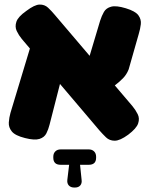

<svg xmlns="http://www.w3.org/2000/svg" viewBox="-20 -614 671 861"><path d="M555 -10Q518 17 494.5 17Q471 17 455.5 2Q440 -13 426 -29L78 -439Q64 -456 55 -475Q46 -494 53.5 -516.5Q61 -539 98 -565Q135 -593 157.5 -593.5Q180 -594 195.5 -579.5Q211 -565 226 -547L574 -138Q588 -121 597.5 -102Q607 -83 599.5 -60.5Q592 -38 555 -10ZM92 5Q48 -6 33 -24.5Q18 -43 19.5 -65Q21 -87 27 -108L123 -426L277 -347L202 -54Q197 -34 188 -16Q179 2 157 9Q135 16 92 5ZM432 -179 357 -280 429 -521Q436 -543 446 -560.5Q456 -578 478.5 -584Q501 -590 544 -577Q587 -564 600.5 -545.5Q614 -527 611.5 -505.5Q609 -484 602 -461L557 -303Q548 -280 531.5 -263Q515 -246 490.5 -227.5Q466 -209 432 -179ZM313 227Q297 227 288.5 217.5Q280 208 282 192L290 125H252Q219 125 219 93V89Q219 74 228 65Q237 56 252 56H378Q393 56 402 65Q411 74 411 89V93Q411 125 378 125H339L346 193Q348 208 340 217.5Q332 227 316 227Z"/></svg>

Font: Fredoka Light
Style: Bold
Weight: 700
Version: Version 2.001